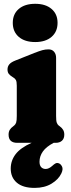

<svg xmlns="http://www.w3.org/2000/svg" viewBox="-20 -732 362 984"><path d="M160.5 -516.5Q107 -516.5 76.2 -543Q45.5 -569.5 45.5 -615Q45.5 -660 76.2 -686.2Q107 -712.5 160.5 -712.5Q213.5 -712.5 244.2 -686.2Q275 -660 275 -615Q275 -569.5 244.2 -543Q213.5 -516.5 160.5 -516.5ZM267.5 -435.5V-138Q267.5 -113 270.8 -103.8Q274 -94.5 280 -89.5L286.5 -84.5Q297.5 -76.5 303.5 -66.5Q309.5 -56.5 309.5 -42Q309.5 -22 297.8 -11Q286 0 265 0H255Q217 20 199.8 44.2Q182.5 68.5 182.5 97Q182.5 115.5 191.2 124.8Q200 134 214 134Q230.5 134 248.5 117.5Q257 109.5 264.5 105.5Q272 101.5 281.5 105Q291.5 108.5 298 121.8Q304.5 135 294.5 156.5Q280 187.5 244.2 209.2Q208.5 231 157.5 231Q97.5 231 66.2 204.2Q35 177.5 35 132Q35 91 60.2 58Q85.5 25 142 0H68.5Q24 0 24 -42Q24 -56.5 30 -66.5Q36 -76.5 47.5 -84.5L53.5 -89.5Q59.5 -94.5 62.8 -103.8Q66 -113 66 -138V-292.5Q66 -313.5 61.5 -321.8Q57 -330 48 -335L42 -339Q30.5 -346 24.5 -354.2Q18.5 -362.5 18.5 -376Q18.5 -391 27.5 -402Q36.5 -413 58 -421.5L156 -460.5Q181.5 -470.5 197 -474.8Q212.5 -479 228.5 -479Q247 -479 257.2 -466.8Q267.5 -454.5 267.5 -435.5Z"/></svg>

Font: Fraunces 72pt SuperSoft Black
Style: Regular
Weight: 900
Version: Version 1.000;[0bf87f6ff]